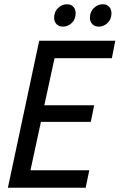

<svg xmlns="http://www.w3.org/2000/svg" viewBox="-20 -881 561 901"><path d="M17 0 164 -690H521L505 -608H236L188 -387H422L406 -309H172L123 -82H399L382 0ZM234 -797Q234 -826 252.5 -843.5Q271 -861 294 -861Q314 -861 324.5 -849Q335 -837 335 -819Q335 -790 316.5 -773Q298 -756 276 -756Q256 -756 245 -768Q234 -780 234 -797ZM402 -797Q402 -826 420.5 -843.5Q439 -861 462 -861Q482 -861 492.5 -849Q503 -837 503 -819Q503 -790 484.5 -773Q466 -756 444 -756Q424 -756 413 -768Q402 -780 402 -797Z"/></svg>

Font: Radio Canada Condensed
Style: Italic
Weight: 400
Width: 3
Italic angle: -12°
Designer: Charles Daoud, Etienne Aubert Bonn, Alexandre Saumier Demers, Jacques Le Bailly
Foundry: Radio-Canada
Version: Version 2.104; ttfautohint (v1.8.4.7-5d5b);gftools[0.9.28.de